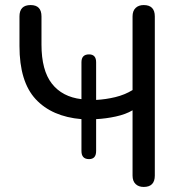

<svg xmlns="http://www.w3.org/2000/svg" viewBox="-20 -732 717 759"><path d="M548 7Q528 7 516 -4.5Q504 -16 504 -38V-296Q477 -280 438 -271.5Q399 -263 360 -261V-135Q360 -103 332 -103Q302 -103 302 -135V-261Q185 -271 121 -340Q57 -409 57 -550V-667Q57 -712 101 -712Q144 -712 144 -667V-556Q144 -454 185 -401.5Q226 -349 302 -340V-486Q302 -517 332 -517Q360 -517 360 -486V-337Q398 -339 435.5 -348Q473 -357 504 -376V-667Q504 -689 516 -700.5Q528 -712 548 -712Q592 -712 592 -667V-38Q592 7 548 7Z"/></svg>

Font: Chiron GoRound TC N
Style: Regular
Weight: 350
Designer: Ryoko NISHIZUKA 西塚涼子 (kana, bopomofo & ideographs); Paul D. Hunt (Latin, Greek & Cyrillic); Sandoll Communications 산돌커뮤니
Foundry: Adobe
Version: Version 1.000;hotconv 1.1.1;makeotfexe 2.6.0